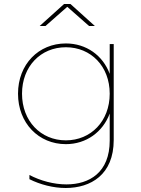

<svg xmlns="http://www.w3.org/2000/svg" viewBox="-20 -737 703 959"><path d="M127 137V158C181 185 246 202 308 202C433 202 548 136 548 -38V-517H528V-368C494 -460 411 -520 309 -520C173 -520 70 -416 70 -269C70 -122 173 -17 309 -17C411 -17 494 -78 528 -170V-35C528 125 426 184 312 184C249 184 182 166 127 137ZM309 -36C183 -36 90 -133 90 -269C90 -405 183 -501 309 -501C434 -501 528 -406 528 -269C528 -132 434 -36 309 -36ZM178 -607H207L316 -703L425 -607H454L332 -717H300Z"/></svg>

Font: Chess Sans Thin
Style: Regular
Weight: 100
Designer: Wolf Bōese
Foundry: Wolf Bōese
Version: Version 7.223;Glyphs 3.3 (3306)